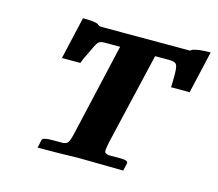

<svg xmlns="http://www.w3.org/2000/svg" viewBox="-73 -535 711 626"><g transform="rotate(15 283.0 -222.0)"><path d="M321.8 -77.1Q316.9 -52.2 316.9 -46.9Q316.9 -37.1 331.1 -35.2H371.1Q397.9 -35.2 396 -24.9L390.1 1L241.2 -1Q163.1 1 101.1 1L106.9 -25.9Q107.9 -34.7 137.2 -35.2H176.8Q189 -36.1 194.1 -43.5Q199.2 -50.8 205.1 -77.1L275.9 -386.2H223.1Q208 -386.2 201.9 -379.2Q195.8 -372.1 181.2 -339.8Q168.9 -315.9 164.1 -301.8H102.1L134.8 -444.8Q175.8 -444.8 186 -439Q191.9 -433.1 199.2 -433.1H496.1Q499 -433.1 500 -433.6Q501 -434.1 502.4 -435.5Q503.9 -437 506.8 -438Q525.9 -444.8 565.9 -444.8L533.2 -301.8H470.2Q471.2 -311.5 471.2 -330.1V-346.2Q471.2 -371.1 466.1 -378.7Q460.9 -386.2 441.9 -386.2H394Z"/></g></svg>

Font: Linux Libertine
Style: Semibold Italic
Weight: 600
Italic angle: -11.5°
Designer: Philipp H. Poll
Foundry: Philipp H. Poll
Version: Version 5.1.2 ; ttfautohint (v0.9)